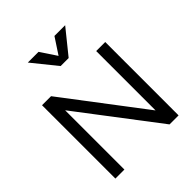

<svg xmlns="http://www.w3.org/2000/svg" viewBox="-242 -1053 1203 1203"><g transform="rotate(-45 360.0 -451.0)"><path d="M582 -95 560 -88V-650H640V0H560L138 -554L160 -561V0H80V-650H160ZM392 -765H352L442 -902H537L407 -741H336L206 -902H301Z"/></g></svg>

Font: Syne
Style: Regular
Weight: 400
Designer: Lucas Descroix
Foundry: Bonjour Monde
Version: Version 2.200